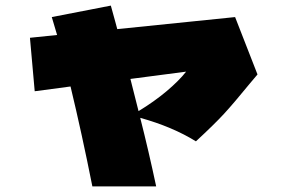

<svg xmlns="http://www.w3.org/2000/svg" viewBox="-20 -658 1040 686"><path d="M820 -597 900 -392 873 -360Q815 -289 780.5 -251.5Q746 -214 680 -153Q596 -205 481 -237Q511 -119 538 8H310Q272 -183 232 -349L104 -332L87 -523L184 -533L165 -597L376 -638L392 -580L399 -554ZM645 -402 446 -376 452 -352Q470 -281 475 -261Q531 -295 575 -332Q619 -369 645 -402Z"/></svg>

Font: Mantou Sans
Style: Regular
Weight: 400
Designer: Mant0u / artakana
Foundry: Mant0u / artakana
Version: Version 1.001;October 22, 2023;FontCreator 14.0.0.2901 64-bi